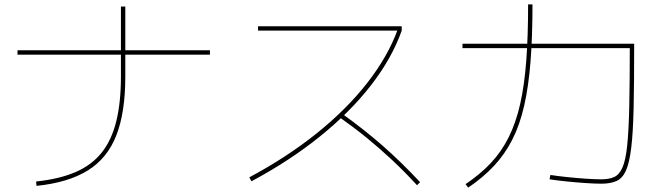

<svg xmlns="http://www.w3.org/2000/svg" viewBox="-20 -835 3040 878"><path d="M145 -5Q250 -16 324 -47.5Q398 -79 444 -136Q490 -193 511.5 -279.5Q533 -366 533 -485V-805H553V-485Q553 -321 512 -216Q471 -111 381.5 -55.5Q292 0 147 15ZM60 -585V-605H940V-585Z M1120 -24Q1292 -116 1428.5 -225.5Q1565 -335 1659.5 -456Q1754 -577 1799 -701L1803 -695H1160V-715H1817V-695Q1772 -568 1676.5 -445Q1581 -322 1442.5 -210.5Q1304 -99 1130 -6ZM1887 12Q1830 -50 1774 -102.5Q1718 -155 1658.5 -203.5Q1599 -252 1531 -300L1543 -316Q1645 -243 1729.5 -169Q1814 -95 1901 -2Z M2730 5Q2700 5 2656.5 2Q2613 -1 2569 -5.5Q2525 -10 2493 -15L2497 -35Q2528 -30 2571 -25.5Q2614 -21 2657 -18Q2700 -15 2730 -15Q2765 -15 2788.5 -25.5Q2812 -36 2826.5 -69Q2841 -102 2848 -168.5Q2855 -235 2857.5 -346Q2860 -457 2860 -625L2870 -615H2095V-635H2880V-625Q2880 -455 2877.5 -341.5Q2875 -228 2866.5 -158.5Q2858 -89 2842 -54Q2826 -19 2798.5 -7Q2771 5 2730 5ZM2109 7Q2176 -38 2224.5 -89.5Q2273 -141 2306 -207Q2339 -273 2358.5 -358.5Q2378 -444 2386.5 -556.5Q2395 -669 2395 -815H2415Q2415 -667 2406 -553Q2397 -439 2377 -351.5Q2357 -264 2323 -197Q2289 -130 2239 -76.5Q2189 -23 2121 23Z"/></svg>

Font: M PLUS 1 Thin
Style: Regular
Weight: 100
Designer: Coji Morishita
Foundry: UNDERFOREST DESIGN
Version: Version 1.001